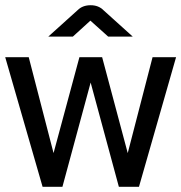

<svg xmlns="http://www.w3.org/2000/svg" viewBox="-20 -715 694 735"><path d="M165 -575 277 -676Q296 -695 327 -695Q357 -695 376 -676L488 -575H394L326 -636L259 -575ZM143 0 0 -496H90L185 -129L284 -496H371L469 -129L564 -496H654L512 0H435L327 -399L219 0Z"/></svg>

Font: Atkinson Hyperlegible Pro
Style: Regular
Weight: 400
Designer: Elliott Scott, Megan Eiswerth, Linus Boman, Theodore Petrosky, Jacob Perez
Foundry: Braille Institute
Version: Version 1.5.1